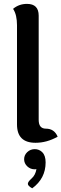

<svg xmlns="http://www.w3.org/2000/svg" viewBox="-20 -740 321 1003"><path d="M182.1 -113.8Q182.1 -67.9 219.7 -67.9Q263.7 -67.9 281.2 -25.9Q224.6 5.9 165.5 5.9Q68.8 5.9 68.8 -89.8V-608.9Q68.8 -633.8 64 -655.8Q59.1 -677.7 48.3 -693.8Q79.1 -719.7 121.1 -719.7Q182.1 -719.7 182.1 -658.2ZM148.4 243.7Q125.5 231.4 125.5 220.2Q125.5 209.5 145.3 192.1Q165 174.8 170.4 143.6Q166 144.5 161.6 144.5Q138.7 144.5 122.3 128.9Q106 113.3 106 91.8Q106 70.3 122.3 54.7Q138.7 39.1 161.6 39.1Q184.1 39.1 200.2 54.7Q218.3 71.8 218.3 108.4Q218.3 192.4 148.4 243.7Z"/></svg>

Font: Bainsley
Style: Bold
Weight: 700
Designer: Paul James MIller
Foundry: High-Logic / Made with FontCreator
Version: Version 1.411;March 28, 2021;FontCreator 13.0.0.2683 64-bit